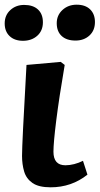

<svg xmlns="http://www.w3.org/2000/svg" viewBox="-68 -785 426 819"><path d="M148 14Q97 14 70.5 -4.5Q44 -23 35 -53.5Q26 -84 26 -120Q26 -147 30.5 -238.5Q35 -330 45 -508L191 -521L208 -508Q184 -368 172 -272Q160 -176 160 -138Q160 -80 211 -80Q229 -80 248.5 -85Q268 -90 286 -99L305 -40Q237 14 148 14ZM174 -686Q174 -720 198.5 -742.5Q223 -765 259 -765Q296 -765 316.5 -745Q337 -725 337 -691Q337 -655 313.5 -633.5Q290 -612 254 -612Q216 -612 195 -631.5Q174 -651 174 -686ZM-48 -685Q-48 -720 -24 -742Q0 -764 35 -764Q73 -764 94 -744.5Q115 -725 115 -690Q115 -654 91 -632.5Q67 -611 30 -611Q-6 -611 -27 -631Q-48 -651 -48 -685Z"/></svg>

Font: Literata 12pt
Style: Bold Italic
Weight: 700
Italic angle: -2°
Designer: Latin by Veronika Burian and Jose Scaglione. Greek by Irene Vlachou. Cyrillic by Vera Evstafieva
Foundry: TypeTogether
Version: Version 3.002